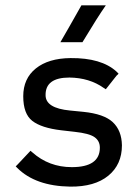

<svg xmlns="http://www.w3.org/2000/svg" viewBox="-20 -692 518 722"><path d="M377.9 -671.9Q347.7 -628.9 290 -533.2H207Q230.5 -573.2 286.1 -671.9ZM293 -271.5Q371.1 -263.7 404.3 -232.4Q437.5 -201.2 438.5 -145.5Q438.5 -73.2 387.2 -31.2Q335.9 10.7 244.1 9.8Q113.3 7.8 44.9 -60.5L39.1 -66.4L46.9 -74.2L94.7 -125L101.6 -119.1Q164.1 -63.5 250 -63.5Q355.5 -63.5 355.5 -136.7Q355.5 -162.1 335.4 -176.3Q315.4 -190.4 260.7 -196.3L210 -202.1Q135.7 -210.9 101.6 -237.3Q67.4 -263.7 67.4 -330.1Q67.4 -396.5 114.7 -434.6Q162.1 -472.7 245.1 -473.6Q361.3 -474.6 418 -422.9L425.8 -415Q425.8 -414.1 418 -407.2L377.9 -356.4L370.1 -361.3Q316.4 -399.4 241.2 -400.4Q150.4 -400.4 151.4 -334Q151.4 -285.2 243.2 -276.4Z"/></svg>

Font: BF_TEXT
Style: Regular
Weight: 400
Foundry: EA DICE
Version: Version 1.404